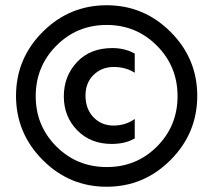

<svg xmlns="http://www.w3.org/2000/svg" viewBox="-20 -702 812 731"><path d="M194.5 -528Q116 -449 116 -336Q116 -223 194.5 -144.5Q273 -66 386.5 -66Q500 -66 578 -144.5Q656 -223 656 -336Q656 -449 577.5 -528Q499 -607 386 -607Q273 -607 194.5 -528ZM629.5 -580.5Q731 -479 731 -337Q731 -195 629.5 -93Q528 9 386 9Q244 9 142.5 -93Q41 -195 41 -337Q41 -479 142.5 -580.5Q244 -682 386 -682Q528 -682 629.5 -580.5ZM405 -154Q325 -154 274 -206Q223 -258 223 -335Q223 -412 273 -465.5Q323 -519 408 -519Q455 -519 493 -498V-425Q459 -447 413 -447Q367 -447 336 -416.5Q305 -386 305.5 -336.5Q306 -287 336 -255.5Q366 -224 412 -224Q458 -224 493 -249V-175Q457 -154 405 -154Z"/></svg>

Font: Hind Kochi Medium
Style: Regular
Weight: 500
Designer: Dhruvi Tolia
Foundry: Indian Type Foundry
Version: Version 0.702;PS 1.0;hotconv 1.0.81;makeotf.lib2.5.63406